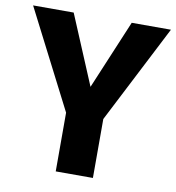

<svg xmlns="http://www.w3.org/2000/svg" viewBox="-86 -764 765 834"><g transform="rotate(10 297.0 -346.5)"><path d="M601 -693 379 -260V0H215V-259L-7 -693H172L300 -388L428 -693Z"/></g></svg>

Font: FiraGO
Style: Bold
Weight: 700
Designer: bBox Type
Foundry: bBox Type GmbH
Version: Version 1.001;PS 001.001;hotconv 1.0.88;makeotf.lib2.5.64775